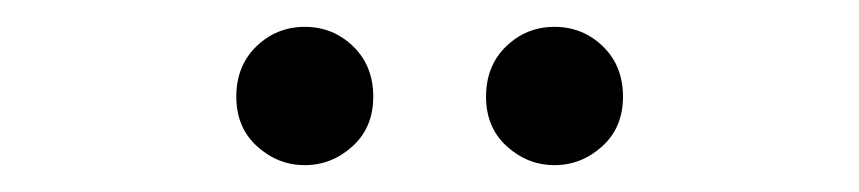

<svg xmlns="http://www.w3.org/2000/svg" viewBox="-20 -747 640 143"><path d="M207 -624Q187 -624 171.5 -638Q156 -652 156 -675Q156 -698 171 -712.5Q186 -727 207 -727Q228 -727 243 -712.5Q258 -698 258 -675Q258 -652 242.5 -638Q227 -624 207 -624ZM393 -624Q373 -624 357.5 -638Q342 -652 342 -675Q342 -698 357 -712.5Q372 -727 393 -727Q414 -727 429 -712.5Q444 -698 444 -675Q444 -652 428.5 -638Q413 -624 393 -624Z"/></svg>

Font: Argentum Novus
Style: Regular
Weight: 400
Designer: Julieta Ulanovsky
Foundry: Julieta Ulanovsky
Version: Version 7.20;July 27, 2021;FontCreator 13.0.0.2683 64-bit